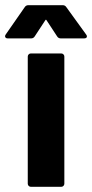

<svg xmlns="http://www.w3.org/2000/svg" viewBox="-59 -720 355 740"><path d="M48 -12V-502Q48 -507 51.5 -510.5Q55 -514 60 -514H177Q182 -514 185.5 -510.5Q189 -507 189 -502V-12Q189 -7 185.5 -3.5Q182 0 177 0H60Q55 0 51.5 -3.5Q48 -7 48 -12ZM-37 -587 36 -692Q41 -700 50 -700H183Q192 -700 197 -692L273 -587Q276 -583 276 -580Q276 -572 265 -572H175Q166 -572 161 -580L121 -641Q118 -647 115 -641L75 -580Q70 -572 61 -572H-29Q-36 -572 -38.5 -576.5Q-41 -581 -37 -587Z"/></svg>

Font: UMi
Style: Bold
Weight: 700
Designer: Peter Middis
Foundry: We Are UMi
Version: Version 1.0